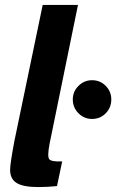

<svg xmlns="http://www.w3.org/2000/svg" viewBox="-20 -750 471 778"><path d="M353 -268Q321 -268 298 -291Q275 -314 275 -347Q275 -379 298 -402Q321 -425 353 -425Q386 -425 408.5 -402Q431 -379 431 -347Q431 -314 408.5 -291Q386 -268 353 -268ZM21 -62Q21 -86 38 -177L153 -730H296L181 -168Q171 -116 179.5 -105Q188 -94 232 -96L211 4Q173 8 135 8Q74 8 47.5 -8.5Q21 -25 21 -62Z"/></svg>

Font: Nacelle Bold
Style: Italic
Weight: 700
Italic angle: -12°
Designer: Sora Sagano
Foundry: Sora Sagano
Version: Version 1.000;FEAKit 1.0